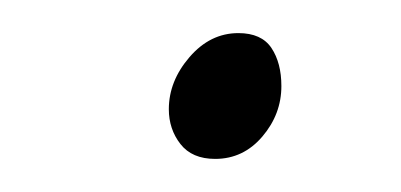

<svg xmlns="http://www.w3.org/2000/svg" viewBox="-20 -388 242 116"><path d="M110 -292Q96 -292 89 -301Q82 -310 82 -322Q82 -339 94.5 -353.5Q107 -368 124 -368Q138 -368 144 -359Q150 -350 150 -336Q150 -319 138.5 -305.5Q127 -292 110 -292Z"/></svg>

Font: TypoPRO Source Sans Pro
Style: Italic
Weight: 200
Italic angle: -11°
Designer: Paul D. Hunt
Foundry: Adobe Systems Incorporated
Version: Version 1.075;PS 2.000;hotconv 1.0.86;makeotf.lib2.5.63406